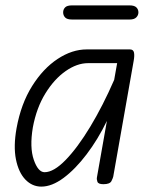

<svg xmlns="http://www.w3.org/2000/svg" viewBox="-20 -684 563 713"><path d="M133.5 9Q99.5 9 74.2 -17.2Q49 -43.5 39.2 -92.2Q29.5 -141 41.5 -208Q58 -298.5 99 -364Q140 -429.5 193.8 -465Q247.5 -500.5 302 -500.5H462.5Q475 -500.5 477.5 -489.2Q480 -478 476.5 -458.5L400.5 -28Q399.5 -23 393.8 -11.5Q388 0 364 0Q345 0 341.8 -9Q338.5 -18 340 -25.5L377 -235Q343.5 -166 301.5 -110.8Q259.5 -55.5 216 -23.2Q172.5 9 133.5 9ZM145.5 -44.5Q179.5 -44.5 223.8 -90Q268 -135.5 315 -213.2Q362 -291 404 -387.5L415 -449.5H307Q266 -449.5 223.8 -420Q181.5 -390.5 148.5 -337Q115.5 -283.5 102 -211Q89.5 -136.5 105.5 -90.5Q121.5 -44.5 145.5 -44.5ZM247.5 -611.5Q229 -611.5 221.8 -619.2Q214.5 -627 214.5 -638Q214.5 -649 221.8 -656.5Q229 -664 247.5 -664H461Q479 -664 486.5 -656.5Q494 -649 494 -638Q494 -627.5 486.2 -619.5Q478.5 -611.5 461 -611.5Z"/></svg>

Font: Edu AU VIC WA NT Hand
Style: Regular
Weight: 400
Designer: Tina and Corey Anderson, Eben Sorkin, Mirko Velimirovic
Foundry: Google for Education
Version: Version 1.001